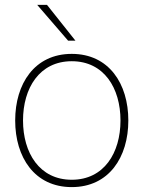

<svg xmlns="http://www.w3.org/2000/svg" viewBox="-20 -752 586 784"><path d="M273 12C425 12 504 -110 504 -260C504 -410 425 -532 273 -532C121 -532 42 -410 42 -260C42 -110 121 12 273 12ZM74 -260C74 -392 141 -502 273 -502C405 -502 472 -392 472 -260C472 -128 405 -18 273 -18C141 -18 74 -128 74 -260ZM132 -732 258 -586H288L172 -732Z"/></svg>

Font: Aspekta 100
Style: Regular
Weight: 100
Designer: Ivo Dolenc
Version: Version 2.000